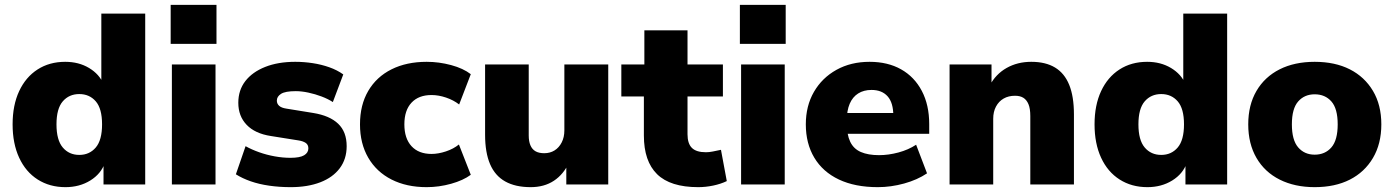

<svg xmlns="http://www.w3.org/2000/svg" viewBox="-20 -761 5750 792"><path d="M250 11Q185 11 135.5 -20.5Q86 -52 59 -110.5Q32 -169 32 -248Q32 -327 59 -385Q86 -443 135 -474.5Q184 -506 249 -506Q305 -506 347.5 -480.5Q390 -455 407 -414H398V-705H579V0H407V-90H413Q397 -44 352.5 -16.5Q308 11 250 11ZM307 -122Q349 -122 375 -152.5Q401 -183 401 -248Q401 -313 375 -343Q349 -373 307 -373Q265 -373 239 -343Q213 -313 213 -248Q213 -183 239 -152.5Q265 -122 307 -122Z M684 -580V-741H873V-580ZM689 0V-495H869V0Z M1179 11Q1133 11 1091 5Q1049 -1 1014.5 -13Q980 -25 953 -42L993 -158Q1018 -144 1049 -133Q1080 -122 1113.5 -116Q1147 -110 1178 -110Q1217 -110 1234.5 -120.5Q1252 -131 1252 -149Q1252 -164 1241 -171.5Q1230 -179 1210 -182L1097 -200Q1032 -210 997.5 -246Q963 -282 963 -337Q963 -389 992 -426.5Q1021 -464 1074 -485Q1127 -506 1198 -506Q1234 -506 1270 -500.5Q1306 -495 1338.5 -483.5Q1371 -472 1396 -454L1353 -340Q1333 -353 1306.5 -363Q1280 -373 1252 -379Q1224 -385 1200 -385Q1157 -385 1139.5 -374Q1122 -363 1122 -346Q1122 -333 1131.5 -324.5Q1141 -316 1161 -313L1272 -295Q1340 -284 1375 -250.5Q1410 -217 1410 -158Q1410 -105 1381.5 -67Q1353 -29 1301 -9Q1249 11 1179 11Z M1740 11Q1657 11 1595 -20.5Q1533 -52 1499 -110.5Q1465 -169 1465 -248Q1465 -328 1499 -386Q1533 -444 1595 -475Q1657 -506 1740 -506Q1791 -506 1841 -492.5Q1891 -479 1922 -455L1874 -330Q1851 -348 1820 -358.5Q1789 -369 1760 -369Q1707 -369 1677.5 -337.5Q1648 -306 1648 -248Q1648 -190 1677.5 -158Q1707 -126 1760 -126Q1788 -126 1819.5 -136.5Q1851 -147 1873 -165L1922 -40Q1891 -17 1841 -3Q1791 11 1740 11Z M2169 11Q2106 11 2064 -12.5Q2022 -36 2001.5 -84Q1981 -132 1981 -205V-495H2161V-202Q2161 -178 2168 -161.5Q2175 -145 2189 -137Q2203 -129 2225 -129Q2249 -129 2267.5 -140.5Q2286 -152 2297 -173.5Q2308 -195 2308 -223V-495H2489V0H2316V-92H2328Q2305 -42 2265 -15.5Q2225 11 2169 11Z M2860 11Q2745 11 2690.5 -42.5Q2636 -96 2636 -202V-363H2543V-495H2638V-636H2816V-495H2962V-363H2816V-207Q2816 -169 2834 -151Q2852 -133 2892 -133Q2905 -133 2920 -136Q2935 -139 2954 -143L2978 -14Q2953 -2 2922 4.5Q2891 11 2860 11Z M3032 -580V-741H3221V-580ZM3037 0V-495H3217V0Z M3601 11Q3507 11 3440.5 -20.5Q3374 -52 3339 -110.5Q3304 -169 3304 -248Q3304 -324 3337.5 -382Q3371 -440 3430.5 -473Q3490 -506 3567 -506Q3642 -506 3697 -475Q3752 -444 3782.5 -386Q3813 -328 3813 -249V-209H3454V-295H3680L3665 -283Q3665 -337 3641.5 -363.5Q3618 -390 3575 -390Q3543 -390 3520 -375.5Q3497 -361 3485 -333Q3473 -305 3473 -264V-253Q3473 -206 3487 -176.5Q3501 -147 3531 -134Q3561 -121 3606 -121Q3645 -121 3686 -132Q3727 -143 3759 -164L3804 -46Q3764 -19 3709.5 -4Q3655 11 3601 11Z M3897 0V-495H4070V-407H4062Q4087 -455 4132 -480.5Q4177 -506 4234 -506Q4293 -506 4332 -482.5Q4371 -459 4390.5 -411Q4410 -363 4410 -289V0H4230V-282Q4230 -313 4222.5 -331Q4215 -349 4201.5 -357.5Q4188 -366 4167 -366Q4140 -366 4120 -354.5Q4100 -343 4088.5 -321.5Q4077 -300 4077 -271V0Z M4713 11Q4648 11 4598.5 -20.5Q4549 -52 4522 -110.5Q4495 -169 4495 -248Q4495 -327 4522 -385Q4549 -443 4598 -474.5Q4647 -506 4712 -506Q4768 -506 4810.5 -480.5Q4853 -455 4870 -414H4861V-705H5042V0H4870V-90H4876Q4860 -44 4815.5 -16.5Q4771 11 4713 11ZM4770 -122Q4812 -122 4838 -152.5Q4864 -183 4864 -248Q4864 -313 4838 -343Q4812 -373 4770 -373Q4728 -373 4702 -343Q4676 -313 4676 -248Q4676 -183 4702 -152.5Q4728 -122 4770 -122Z M5403 11Q5321 11 5259 -20Q5197 -51 5163 -109.5Q5129 -168 5129 -248Q5129 -328 5163 -386Q5197 -444 5258.5 -475Q5320 -506 5403 -506Q5487 -506 5548 -475Q5609 -444 5643.5 -386Q5678 -328 5678 -248Q5678 -168 5643.5 -109.5Q5609 -51 5548 -20Q5487 11 5403 11ZM5403 -123Q5446 -123 5472 -153Q5498 -183 5498 -248Q5498 -313 5472 -342.5Q5446 -372 5403 -372Q5361 -372 5335 -342.5Q5309 -313 5309 -248Q5309 -183 5335 -153Q5361 -123 5403 -123Z"/></svg>

Font: Nunito Sans 11pt Black
Style: Regular
Weight: 900
Version: Version 3.101;gftools[0.9.27]